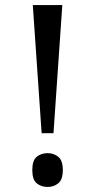

<svg xmlns="http://www.w3.org/2000/svg" viewBox="-20 -734 368 761"><path d="M145 -206 110 -714H227L192 -206ZM169 7Q143 7 125.5 -7.5Q108 -22 108 -60Q108 -98 125.5 -112.5Q143 -127 169 -127Q193 -127 211 -112.5Q229 -98 229 -60Q229 -22 211 -7.5Q193 7 169 7Z"/></svg>

Font: Noto Serif Bengali SemiCondensed Medium
Style: Regular
Weight: 500
Width: 4
Designer: Juan Bruce, Universal Thirst, Indian Type Foundry and the Monotype Design Team.
Foundry: Monotype Imaging Inc.
Version: Version 2.003; ttfautohint (v1.8.4.7-5d5b)